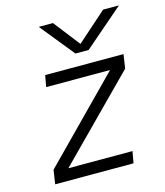

<svg xmlns="http://www.w3.org/2000/svg" viewBox="-109 -806 762 888"><g transform="rotate(-15 272.0 -361.5)"><path d="M355 -560H292L160 -723H228L326 -597L468 -723H544ZM131 -500H506L496 -433L123 -56H430L420 0H45L55 -67L427 -445H121Z"/></g></svg>

Font: Overused Grotesk Book
Style: Italic
Weight: 350
Italic angle: -10°
Version: Version 0.003